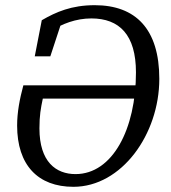

<svg xmlns="http://www.w3.org/2000/svg" viewBox="-20 -705 658 740"><path d="M263 15C449 15 594 -188 594 -401C594 -593 503 -685 345 -685C256 -685 196 -659 141 -627L114 -488H174L221 -631L174 -584C218 -613 273 -634 332 -634C440 -634 504 -571 504 -426C504 -208 414 -34 271 -34C196 -34 132 -81 132 -210C132 -260 137 -287 145 -325H531L538 -376H70C56 -324 46 -273 46 -221C46 -69 126 15 263 15Z"/></svg>

Font: Source Serif 4 Variable
Style: Italic
Weight: 400
Italic angle: -12°
Designer: Frank Grießhammer
Foundry: Adobe Systems Incorporated
Version: Version 4.004;hotconv 1.0.116;makeotfexe 2.5.65601